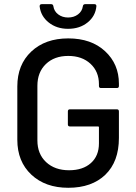

<svg xmlns="http://www.w3.org/2000/svg" viewBox="-20 -892 653 920"><path d="M307.1 7.8Q197.3 7.8 130.1 -55.2Q63 -118.2 63 -222.2V-478Q63 -582 129.9 -645Q196.8 -708 307.1 -708Q417.5 -708 483.6 -646.5Q549.8 -585 549.8 -491.2V-480Q549.8 -470.2 540 -470.2H463.9Q454.1 -470.2 454.1 -480V-488.8Q454.1 -548.8 413.6 -586.4Q373 -624 307.1 -624Q240.2 -624 199.7 -585Q159.2 -545.9 159.2 -481V-219.2Q159.2 -154.3 200.9 -115.2Q242.7 -76.2 311 -76.2Q377 -76.2 415.5 -110.6Q454.1 -145 454.1 -205.1V-282.2Q454.1 -286.1 450.2 -286.1H314.9Q305.2 -286.1 305.2 -295.9V-357.9Q305.2 -368.2 314.9 -368.2H540Q549.8 -368.2 549.8 -357.9V-231Q549.8 -117.7 484.9 -54.9Q419.9 7.8 307.1 7.8ZM306.2 -753.9Q251.5 -753.9 213.4 -784.2Q175.3 -814.5 169.9 -861.8Q169.9 -872.1 180.2 -872.1H225.1Q234.4 -872.1 235.8 -861.8Q239.3 -837.9 259 -823Q278.8 -808.1 306.2 -808.1Q334 -808.1 353.8 -823Q373.5 -837.9 377 -861.8Q378.4 -872.1 388.2 -872.1H432.1Q441.9 -872.1 441.9 -862.8Q438 -815.4 400.1 -784.7Q362.3 -753.9 306.2 -753.9Z"/></svg>

Font: Gruenseis Font Medium
Style: Regular
Weight: 500
Designer: Jeremy Tribby
Foundry: Tribby Type
Version: Version 1.408;Glyphs 3.1.2 (3151)